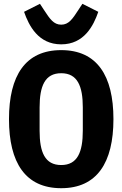

<svg xmlns="http://www.w3.org/2000/svg" viewBox="-20 -972 640 1004"><path d="M300.1 12.1C486.9 12.1 573.2 -121.1 573.2 -349.1C573.2 -577.1 486.9 -709.9 300.1 -709.9C112.9 -709.9 27 -577.1 27 -349.1C27 -121.1 112.9 12.1 300.1 12.1ZM105.8 -910.2C131 -838.1 180 -740.1 300.1 -740.1C420.1 -740.1 469.1 -838.1 494 -910.2L410.9 -952.1L389.9 -920.1C359 -872.2 339.1 -843 300.1 -843C261 -843 241.1 -872.2 209.9 -920.1L188.9 -952.1ZM187.1 -288V-410.2C187.1 -522 214.8 -589.1 300.1 -589.1C384.9 -589.1 413 -522 413 -410.2V-289.1C413 -176.1 384.9 -109 300.1 -109C214.8 -109 187.1 -176.1 187.1 -288Z"/></svg>

Font: Margiela Mono Bold
Style: Regular
Weight: 700
Designer: Mike Abbink, Paul van der Laan, Pieter van Rosmalen
Foundry: Bold Monday
Version: Version 2.003 2021